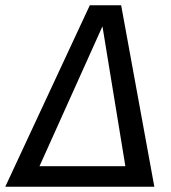

<svg xmlns="http://www.w3.org/2000/svg" viewBox="-52 -709 649 729"><path d="M534 0H-32L289 -689H408ZM98 -78H424L337 -609Z"/></svg>

Font: Fira Sans
Style: Italic
Weight: 400
Italic angle: -8°
Designer: bBox Type GmbH & Carrois Corporate GbR & Edenspiekermann AG
Foundry: bBox Type GmbH & Carrois Corporate GbR & Edenspiekermann AG
Version: Version 4.301